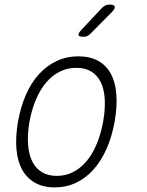

<svg xmlns="http://www.w3.org/2000/svg" viewBox="-20 -805 640 835"><path d="M218 10Q168 10 132.5 -10Q97 -30 76.5 -67Q56 -104 51.5 -156.5Q47 -209 58 -275Q70 -341 93 -393.5Q116 -446 150 -483Q184 -520 227 -540Q270 -560 321 -560Q372 -560 407.5 -540Q443 -520 462.5 -483.5Q482 -447 486 -395Q490 -343 479 -278Q467 -211 443.5 -158Q420 -105 386.5 -67.5Q353 -30 310.5 -10Q268 10 218 10ZM227 -40Q265 -40 297.5 -56.5Q330 -73 356 -103.5Q382 -134 400.5 -178.5Q419 -223 429 -278Q438 -331 435.5 -374Q433 -417 418.5 -447Q404 -477 377.5 -493.5Q351 -510 312 -510Q273 -510 240 -493.5Q207 -477 181 -446.5Q155 -416 136.5 -372.5Q118 -329 108 -275Q99 -221 102 -177.5Q105 -134 120 -103.5Q135 -73 162 -56.5Q189 -40 227 -40ZM374 -659Q366 -651 359 -648Q352 -645 343 -645Q324 -645 321.5 -652Q319 -659 333 -674L422 -769Q430 -777 437.5 -781Q445 -785 456 -785Q476 -785 479 -777Q482 -769 467 -753Z"/></svg>

Font: Maple Mono NL Thin
Style: Italic
Weight: 250
Italic angle: -10°
Monospace: yes
Designer: subframe7536
Version: Version 7.000